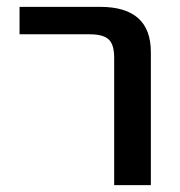

<svg xmlns="http://www.w3.org/2000/svg" viewBox="-20 -540 526 560"><path d="M37 -440V-520H272Q420 -520 420 -388V0H313V-372Q313 -410 297 -425Q281 -440 241 -440Z"/></svg>

Font: Mplus 1p Medium
Style: Regular
Weight: 500
Version: Version 1.061